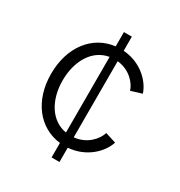

<svg xmlns="http://www.w3.org/2000/svg" viewBox="-172 -846 903 965"><g transform="rotate(30 279.5 -364.0)"><path d="M267.6 0H313.5V-83C416 -90.3 486.8 -160.2 506.8 -224.1L444.3 -243.7C433.1 -204.6 388.2 -150.4 313.5 -143.1V-585C386.7 -577.6 430.7 -524.9 441.9 -487.3L504.9 -506.8C484.4 -570.3 414.6 -638.2 313.5 -645.5V-727.5H267.6V-644.5C141.1 -629.9 55.2 -519 55.2 -363.3C55.2 -208.5 141.1 -98.6 267.6 -84ZM122.1 -363.3C122.1 -474.6 174.3 -567.9 267.6 -583.5V-144.5C174.3 -160.2 122.1 -252.4 122.1 -363.3Z"/></g></svg>

Font: Raveo Light
Style: Regular
Weight: 300
Designer: Jakub Foglar, Rasmus Andersson (Inter)
Foundry: Jakubfoglar.com
Version: Version 1.100;Glyphs 3.2.3 (3260)